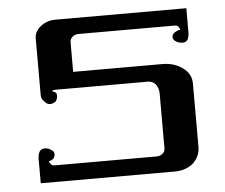

<svg xmlns="http://www.w3.org/2000/svg" viewBox="-43 -551 715 610"><g transform="rotate(-5 314.5 -246.0)"><path d="M572.4 -427.6Q572.4 -395.4 551.7 -395.4Q540.2 -395.4 530.5 -401.1Q520.7 -406.9 520.7 -416.1Q520.7 -425.3 530.5 -431Q540.2 -436.8 547.1 -436.8Q547.1 -440.2 543.1 -446Q539.1 -451.7 532.2 -451.7H224.1Q212.6 -451.7 204.6 -444.8Q196.6 -437.9 196.6 -427.6V-333.3H481.6Q518.4 -333.3 545.4 -313.8Q572.4 -294.3 572.4 -263.2V-60.9Q572.4 -32.2 550.6 -10.3Q526.4 10.3 490.8 10.3H63.2V-65.5Q63.2 -98.9 85.1 -98.9Q97.7 -98.9 105.7 -92Q114.9 -87.4 114.9 -78.7Q114.9 -70.1 109.2 -63.2Q101.1 -57.5 95.4 -57.5Q95.4 -52.9 100 -47.7Q104.6 -42.5 111.5 -42.5H437.9Q449.4 -42.5 456.3 -49.4Q464.4 -55.2 464.4 -65.5V-241.4Q464.4 -257.5 455.2 -270.1Q444.8 -281.6 431 -281.6H135.6Q128.7 -281.6 123 -278.2Q139.1 -274.7 139.1 -263.8Q139.1 -252.9 133.3 -244.8Q125.3 -237.9 114.9 -237.9Q104.6 -237.9 97.7 -247.1Q87.4 -256.3 87.4 -269V-449.4Q87.4 -471.3 107.5 -487.4Q127.6 -503.4 155.2 -503.4H572.4Z"/></g></svg>

Font: Dhurjati
Style: Regular
Weight: 400
Designer: Purushoth Kumar Guthula
Foundry: Andhrapradesh Society for Knowledge Networks
Version: Version 1.0.5; ttfautohint (v1.2.25-373a) -l 7 -r 28 -G 50 -